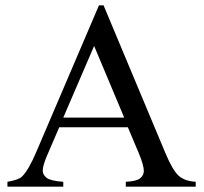

<svg xmlns="http://www.w3.org/2000/svg" viewBox="-20 -697 762 717"><path d="M457.5 -221.7H201.2L156.2 -117.2Q139.6 -78.6 139.6 -59.6Q139.6 -44.4 154.1 -33Q168.5 -21.5 216.3 -18.1V0H7.8V-18.1Q49.3 -25.4 61.5 -37.1Q86.4 -60.5 116.7 -132.3L349.6 -677.2H366.7L597.2 -126.5Q625 -60.1 647.7 -40.3Q670.4 -20.5 710.9 -18.1V0H449.7V-18.1Q489.3 -20 503.2 -31.2Q517.1 -42.5 517.1 -58.6Q517.1 -80.1 497.6 -126.5ZM443.8 -257.8 331.5 -525.4 216.3 -257.8Z"/></svg>

Font: Jameel Khushkhati
Style: Regular
Weight: 400
Version: Version 3.5